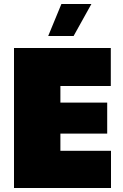

<svg xmlns="http://www.w3.org/2000/svg" viewBox="-20 -940 615 960"><path d="M50 0H535V-186H282V-272H516V-427H282V-510H534V-700H50ZM221 -760H348L437 -920H287Z"/></svg>

Font: Chess Sans Black
Style: Regular
Weight: 900
Designer: Wolf Bōese
Foundry: Wolf Bōese
Version: Version 7.223;Glyphs 3.3 (3306)